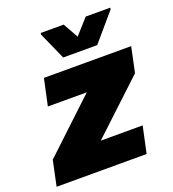

<svg xmlns="http://www.w3.org/2000/svg" viewBox="-147 -818 827 918"><g transform="rotate(-20 266.5 -358.5)"><path d="M-16 0 11 -128 274 -375H76L105 -510H549L522 -382L258 -135H471L442 0ZM225 -570 163 -709 164 -717H281L324 -640L393 -717H518L517 -709L398 -570Z"/></g></svg>

Font: Saira Thin ExtraBold
Style: Italic
Weight: 800
Italic angle: -12°
Version: Version 1.101